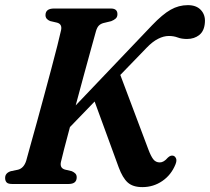

<svg xmlns="http://www.w3.org/2000/svg" viewBox="-20 -734 838 766"><path d="M223 -87.5Q218 -63.5 239 -57.5L266.5 -51Q275.5 -47 280.8 -41.5Q286 -36 286 -26.5Q286 0 253.5 0H28.5Q12 0 6.2 -6.5Q0.5 -13 0.5 -23.5Q0 -43.5 23 -51L52 -57Q75 -63 84.5 -92.5Q90 -113 101.2 -153.2Q112.5 -193.5 126.8 -245.2Q141 -297 156 -352.5Q171 -408 184.8 -459.8Q198.5 -511.5 208.8 -551.8Q219 -592 223.5 -613Q229 -637.5 208 -643.5L180 -650Q161.5 -657.5 161.5 -673.5Q161.5 -700 195.5 -700H422.5Q448.5 -700 448.5 -677.5Q448.5 -666.5 441.8 -660.2Q435 -654 423.5 -649.5L392.5 -642Q381.5 -639 374.5 -632Q367.5 -625 363 -610Q356.5 -587 343.5 -539.8Q330.5 -492.5 314.2 -433Q298 -373.5 282 -313.5L586.5 -633Q628.5 -677 660.8 -695.2Q693 -713.5 729.5 -713.5Q763.5 -713.5 781.5 -694Q799.5 -674.5 797.5 -645.5Q795.5 -611 775.5 -594.8Q755.5 -578.5 726 -578.5Q704.5 -578.5 688.8 -584.5Q673 -590.5 653.5 -590.5Q633 -590.5 610.8 -579.2Q588.5 -568 565 -543.5L460 -435L572 -137.5Q581.5 -112 591.2 -99Q601 -86 617.5 -86Q633.5 -86 649.5 -105Q661 -116 672 -112.5Q679 -110 682.5 -101.5Q686 -93 680 -78Q663 -36 627.5 -11.8Q592 12.5 548 12.5Q510 12.5 489.5 -6Q469 -24.5 453.5 -66.5L357.5 -329L259 -227Q245.5 -177 235.8 -139.2Q226 -101.5 223 -87.5Z"/></svg>

Font: Fraunces 72pt Soft SemiBold
Style: Italic
Weight: 600
Italic angle: -16°
Version: Version 1.000;[b76b70a41]